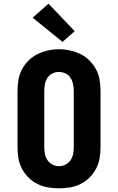

<svg xmlns="http://www.w3.org/2000/svg" viewBox="-20 -1013 640 1041"><path d="M300 8Q270 8 240 3Q210 -2 183 -15.5Q156 -29 134.5 -50.5Q113 -72 99 -98.5Q85 -125 80 -155Q75 -185 75 -215V-520Q75 -550 80 -580Q85 -610 99 -636.5Q113 -663 134.5 -684.5Q156 -706 183.5 -719.5Q211 -733 240.5 -739.5Q270 -746 300 -746Q330 -746 359.5 -739.5Q389 -733 416.5 -719.5Q444 -706 465.5 -684.5Q487 -663 501 -636.5Q515 -610 520 -580Q525 -550 525 -520V-215Q525 -185 520 -155Q515 -125 501 -98.5Q487 -72 465.5 -50.5Q444 -29 417 -15.5Q390 -2 360 3Q330 8 300 8ZM300 -112Q318 -112 335 -120.5Q352 -129 362.5 -144.5Q373 -160 376.5 -178.5Q380 -197 380 -215V-520Q380 -539 376 -557.5Q372 -576 362 -591.5Q352 -607 334.5 -615Q317 -623 299 -623Q280 -623 263.5 -614.5Q247 -606 237 -590.5Q227 -575 223.5 -556.5Q220 -538 220 -520V-215Q220 -197 223.5 -178.5Q227 -160 237.5 -144.5Q248 -129 265 -120.5Q282 -112 300 -112ZM319 -786 157 -917 243 -993 385 -844Z"/></svg>

Font: Iosevka Slab Heavy Extended
Style: Regular
Weight: 900
Width: 7
Monospace: yes
Designer: Belleve Invis
Foundry: Belleve Invis
Version: Version 11.1.0; ttfautohint (v1.8.3)